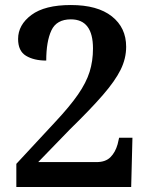

<svg xmlns="http://www.w3.org/2000/svg" viewBox="-20 -744 599 764"><path d="M45 0V-92L200 -259Q258 -321 290.5 -368Q323 -415 336.5 -458Q350 -501 350 -551Q350 -667 262 -667Q205 -667 184.5 -623Q164 -579 164 -503Q115 -503 83.5 -522Q52 -541 52 -589Q52 -645 105 -684.5Q158 -724 262 -724Q368 -724 425 -679Q482 -634 482 -558Q482 -511 460 -466.5Q438 -422 389 -365.5Q340 -309 258 -229L132 -99H364Q400 -99 419.5 -118.5Q439 -138 448 -170L454 -196H507L502 0Z"/></svg>

Font: Noto Serif NP Hmong SemiBold
Style: Regular
Weight: 600
Designer: Dalton Maag Ltd
Foundry: Dalton Maag Ltd
Version: Version 1.001; ttfautohint (v1.8.4.7-5d5b)